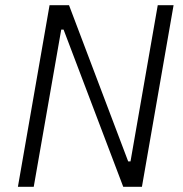

<svg xmlns="http://www.w3.org/2000/svg" viewBox="-20 -720 706 740"><path d="M49 0H110L216 -606H225L455 0H527L649 -700H588L483 -98H474L246 -700H171Z"/></svg>

Font: Fixel Text 20240404 Light
Style: Italic
Weight: 300
Width: 4
Italic angle: -10°
Designer: AlfaBravo + MacPaw
Foundry: Kyrylo Tkachov, Marchela Mozhyna, Serhii Makarenko, Maria Weinstein, Zakhar Kryvoshyya
Version: Version 1.211;Glyphs 3.2 (3225)